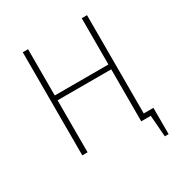

<svg xmlns="http://www.w3.org/2000/svg" viewBox="-189 -820 1041 1100"><g transform="rotate(-30 331.5 -270.0)"><path d="M608 -32V142H583L572 0H509V-344H154V0H119V-682H154V-376H509V-682H544V-32Z"/></g></svg>

Font: FiraSans
Style: Regular
Weight: 200
Designer: Carrois Corporate & Edenspiekermann AG
Foundry: Carrois Corporate GbR & Edenspiekermann AG
Version: Version 3.106;PS 003.106;hotconv 1.0.70;makeotf.lib2.5.58329